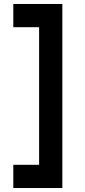

<svg xmlns="http://www.w3.org/2000/svg" viewBox="-20 -839 429 967"><path d="M294 108H47V-9H177V-702H47V-819H294Z"/></svg>

Font: Freesentation 8 ExtraBold
Style: Regular
Weight: 800
Designer: glyphs from Roboto by Christian Robertson / Hangul glyphs from Noto Sans CJK(Source Han Sans) by Jang Soo-young and Kang
Foundry: PT&
Version: Version 2.001